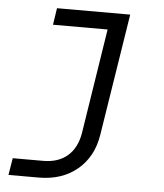

<svg xmlns="http://www.w3.org/2000/svg" viewBox="-52 -596 705 823"><g transform="rotate(5 300.0 -185.0)"><path d="M15 180 27 107H158Q222 107 262 73Q302 39 313 -25L384 -478H149L160 -550H475L392 -25Q377 70 311 125Q245 180 145 180Z"/></g></svg>

Font: JetBrains Mono Semi Light
Style: Italic
Weight: 350
Italic angle: -9°
Monospace: yes
Designer: Philipp Nurullin, Konstantin Bulenkov
Foundry: JetBrains
Version: 2.002